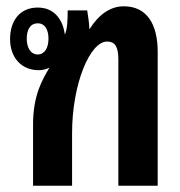

<svg xmlns="http://www.w3.org/2000/svg" viewBox="-20 -590 573 610"><path d="M85 0H209V-167C209 -324 266 -458 320 -458C347 -458 356 -439 356 -401V0H481V-425C481 -513 447 -570 373 -570C330 -570 293 -543 265 -498H264C263 -521 260 -537 257 -557H195C195 -525 194 -497 186 -480C180 -527 153 -566 100 -566C43 -566 12 -524 12 -466C12 -406 49 -367 103 -367C115 -367 127 -370 137 -375C115 -337 85 -289 85 -194ZM100 -417C77 -417 65 -439 65 -467C65 -497 77 -516 100 -516C122 -516 134 -497 134 -467C134 -438 122 -417 100 -417Z"/></svg>

Font: Noto Sans Thai Looped ExtraCondensed
Style: Bold
Weight: 700
Width: 2
Designer: Sasikarn Vongin, Ben Mitchell
Foundry: The Fontpad Ltd
Version: Version 1.001